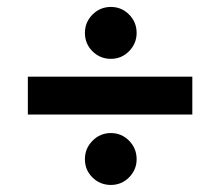

<svg xmlns="http://www.w3.org/2000/svg" viewBox="-20 -525 622 542"><path d="M219.7 -432.1Q219.7 -462.4 241.2 -483.9Q262.7 -505.4 293 -505.4Q323.2 -505.4 344.5 -483.9Q365.7 -462.4 365.7 -432.1Q365.7 -402.3 344.5 -380.6Q323.2 -358.9 293 -358.9Q262.7 -358.9 241.2 -380.1Q219.7 -401.4 219.7 -432.1ZM58.6 -201.7V-308.6H522.9V-201.7ZM219.7 -75.7Q219.7 -106 241.2 -127.7Q262.7 -149.4 293 -149.4Q323.2 -149.4 344.5 -127.7Q365.7 -106 365.7 -75.7Q365.7 -45.9 344.5 -24.4Q323.2 -2.9 293 -2.9Q262.7 -2.9 241.2 -23.9Q219.7 -44.9 219.7 -75.7Z"/></svg>

Font: Vazirmatn RD UI
Style: Bold
Weight: 700
Designer: Saber Rastikerdar
Foundry: Saber Rastikerdar
Version: Version 33.003